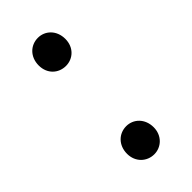

<svg xmlns="http://www.w3.org/2000/svg" viewBox="-179 -570 627 627"><g transform="rotate(-45 134.5 -256.0)"><path d="M135 -395C168 -395 196 -420 196 -459C196 -499 168 -525 135 -525C101 -525 73 -499 73 -459C73 -420 101 -395 135 -395ZM135 13C168 13 196 -13 196 -51C196 -91 168 -117 135 -117C101 -117 73 -91 73 -51C73 -13 101 13 135 13Z"/></g></svg>

Font: Noto Sans CJK HK DemiLight
Style: Regular
Weight: 350
Designer: Ryoko NISHIZUKA 西塚涼子 (kana, bopomofo & ideographs); Paul D. Hunt (Latin, Greek & Cyrillic); Sandoll Communications 산돌커뮤니
Foundry: Adobe
Version: Version 2.004;hotconv 1.0.118;makeotfexe 2.5.65603